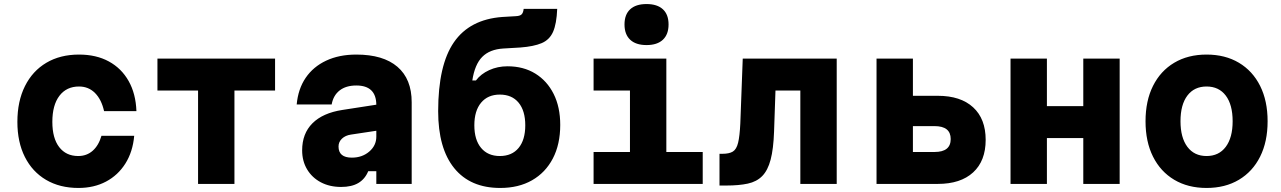

<svg xmlns="http://www.w3.org/2000/svg" viewBox="-20 -910 6340 950"><path d="M368 20Q276 20 208 -20Q140 -60 103 -133.5Q66 -207 66 -307Q66 -409 103.5 -484Q141 -559 209.5 -599.5Q278 -640 371 -640Q456 -640 518.5 -606Q581 -572 616.5 -509Q652 -446 655 -360H495Q482 -418 450 -450Q418 -482 371 -482Q309 -482 274 -436Q239 -390 239 -307Q239 -226 273 -182Q307 -138 367 -138Q409 -138 438.5 -164Q468 -190 482 -238H644Q637 -159 600.5 -101Q564 -43 504.5 -11.5Q445 20 368 20Z M960 0V-462H759V-620H1341V-462H1140V0Z M1802 -63Q1786 -24 1753 -4.5Q1720 15 1668 15Q1611 15 1567.5 -8Q1524 -31 1499.5 -72Q1475 -113 1475 -166Q1475 -249 1526 -300Q1577 -351 1674 -366L1842 -392Q1841 -487 1743 -487Q1692 -487 1660.5 -462.5Q1629 -438 1621 -393H1448Q1455 -470 1492.5 -525Q1530 -580 1594 -610Q1658 -640 1743 -640Q1876 -640 1946.5 -579.5Q2017 -519 2017 -404V0H1842V-63ZM1655 -185Q1655 -130 1721 -130Q1772 -130 1807 -160Q1842 -190 1842 -234V-263L1716 -244Q1689 -240 1672 -224Q1655 -208 1655 -185Z M2455 20Q2307 20 2227.5 -78Q2148 -176 2148 -360Q2148 -588 2226 -701Q2304 -814 2465 -826L2533 -830Q2553 -831 2561 -839Q2569 -847 2571 -866H2737Q2734 -792 2716.5 -752.5Q2699 -713 2660 -696.5Q2621 -680 2555 -675L2471 -670Q2403 -666 2366 -628.5Q2329 -591 2317 -512H2335Q2359 -544 2400.5 -563Q2442 -582 2491 -582Q2570 -582 2628.5 -546Q2687 -510 2719.5 -445Q2752 -380 2752 -292Q2752 -196 2715.5 -126Q2679 -56 2612.5 -18Q2546 20 2455 20ZM2453 -138Q2513 -138 2546 -178Q2579 -218 2579 -290Q2579 -362 2546 -402Q2513 -442 2453 -442Q2394 -442 2360.5 -402Q2327 -362 2327 -290Q2327 -218 2360.5 -178Q2394 -138 2453 -138Z M2917 -620H3277V-158H3457V0H2917V-158H3097V-462H2917ZM3179 -687Q3126 -687 3098 -713.5Q3070 -740 3070 -789Q3070 -838 3098 -864Q3126 -890 3179 -890Q3232 -890 3260 -864Q3288 -838 3288 -789Q3288 -740 3260 -713.5Q3232 -687 3179 -687Z M3540 8V-149H3554Q3588 -149 3606 -160Q3624 -171 3632 -203.5Q3640 -236 3643 -299L3655 -620H4120V0H3940V-462H3817L3810 -259Q3807 -173 3793 -120Q3779 -67 3751.5 -39Q3724 -11 3680 -1.5Q3636 8 3573 8Z M4317 0V-620H4497V-436H4620Q4733 -436 4795 -379Q4857 -322 4857 -218Q4857 -114 4795 -57Q4733 0 4620 0ZM4497 -158H4604Q4684 -158 4684 -222Q4684 -286 4604 -286H4497Z M4980 0V-620H5160V-385H5340V-620H5520V0H5340V-227H5160V0Z M5950 20Q5858 20 5790 -20.5Q5722 -61 5685 -135Q5648 -209 5648 -310Q5648 -411 5685 -485Q5722 -559 5790 -599.5Q5858 -640 5950 -640Q6042 -640 6110 -599.5Q6178 -559 6215 -485Q6252 -411 6252 -310Q6252 -209 6215 -135Q6178 -61 6110 -20.5Q6042 20 5950 20ZM5950 -138Q6011 -138 6045 -183.5Q6079 -229 6079 -310Q6079 -392 6045 -437Q6011 -482 5950 -482Q5889 -482 5855 -437Q5821 -392 5821 -310Q5821 -229 5855 -183.5Q5889 -138 5950 -138Z"/></svg>

Font: Martian Mono ExtraBold
Style: Regular
Weight: 800
Monospace: yes
Designer: Roman Shamin
Foundry: Evil Martians
Version: Version 1.000; ttfautohint (v1.8.4.7-5d5b)